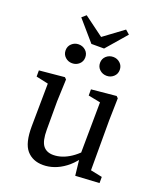

<svg xmlns="http://www.w3.org/2000/svg" viewBox="-154 -941 891 1053"><g transform="rotate(20 291.5 -414.0)"><path d="M223 13Q162 13 127 -27.5Q92 -68 93 -167L96 -431L117 -411L25 -431V-467L172 -481L182 -471L177 -342V-176Q177 -111 197 -84.5Q217 -58 257 -58Q282 -58 307.5 -66.5Q333 -75 358.5 -92Q384 -109 408 -134L423 -91H408Q381 -55 350 -32Q319 -9 287 2Q255 13 223 13ZM410 8 397 -109V-111L400 -417L329 -431V-467L474 -481L484 -471L481 -342V-50L549 -36V0ZM182 -566Q159 -566 142 -581.5Q125 -597 125 -621Q125 -645 142 -660.5Q159 -676 182 -676Q206 -676 223 -660.5Q240 -645 240 -621Q240 -597 223 -581.5Q206 -566 182 -566ZM384 -566Q360 -566 343 -581.5Q326 -597 326 -621Q326 -645 343 -660.5Q360 -676 384 -676Q407 -676 424 -660.5Q441 -645 441 -621Q441 -597 424 -581.5Q407 -566 384 -566ZM168 -841 325 -725H241L398 -841L422 -820L320 -702H246L144 -820Z"/></g></svg>

Font: Source Serif 4 Variable
Style: Regular
Weight: 400
Designer: Frank Grießhammer
Foundry: Adobe
Version: Version 4.005;hotconv 1.1.0;makeotfexe 2.6.0